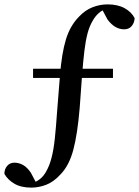

<svg xmlns="http://www.w3.org/2000/svg" viewBox="-33 -744 635 877"><path d="M110 113Q63 113 32.5 95Q2 77 -13 50Q-13 29 -0.5 14Q12 -1 33 -1Q53 -1 72 9.5Q91 20 108 45L138 102L97 98L108 94Q155 82 178 39Q193 13 202.5 -23.5Q212 -60 217.5 -112Q223 -164 228 -237L241 -400Q249 -501 268 -563.5Q287 -626 327 -667Q356 -698 390 -711Q424 -724 458 -724Q505 -724 536.5 -706.5Q568 -689 582 -661Q581 -640 568.5 -625Q556 -610 534 -610Q514 -610 495 -620.5Q476 -631 458 -655L427 -713L470 -709L458 -705Q435 -699 419 -685Q403 -671 392 -652Q376 -626 367 -592Q358 -558 352.5 -512Q347 -466 342 -402L331 -251Q321 -132 302 -60Q283 12 243 53Q212 87 178 100Q144 113 110 113ZM118 -388V-430H483V-388Z"/></svg>

Font: Noto Serif TC SemiBold
Style: Regular
Weight: 600
Version: Version 2.002-H1;hotconv 1.1.0;makeotfexe 2.6.0